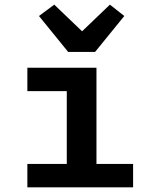

<svg xmlns="http://www.w3.org/2000/svg" viewBox="-20 -808 640 828"><path d="M98 0H554V-101H396V-516H98V-415H268V-101H98ZM390 -584 516 -739 454 -788 334 -673 214 -788 148 -739 274 -584Z"/></svg>

Font: IBM Mono SemiBold
Style: Regular
Weight: 600
Monospace: yes
Designer: Mike Abbink, Paul van der Laan, Pieter van Rosmalen
Foundry: Bold Monday
Version: Version 2.3